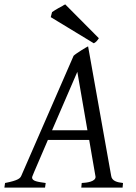

<svg xmlns="http://www.w3.org/2000/svg" viewBox="-37 -854 617 874"><path d="M200 -261 315 -527 361 -261ZM398 -49C398 -27 358 -22 335 -21L333 0H521L523 -21C496 -24 472 -30 469 -54L364 -643C357 -640 309 -611 298 -600L60 -54C55 -43 48 -33 -14 -21L-17 0H168L171 -21C136 -26 109 -29 109 -46C109 -50 110 -52 181 -217H369C369 -212 398 -53 398 -49ZM413 -680 260 -834C256 -832 251 -830 246 -826L229 -817C216 -810 208 -804 200 -799L194 -776L390 -657C401 -663 404 -667 413 -680Z"/></svg>

Font: Temporarium
Style: Italic
Weight: 400
Italic angle: -7°
Version: Version 1.1